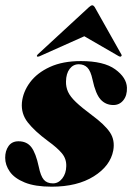

<svg xmlns="http://www.w3.org/2000/svg" viewBox="-26 -693 499 723"><path d="M173.5 -2.5Q194 -2.5 208.5 -21Q223 -39.5 223.5 -67Q224.5 -94.5 207.5 -115.2Q190.5 -136 154.5 -162Q104.5 -199 78.8 -231.8Q53 -264.5 56.5 -306.5Q60.5 -347 87 -382.8Q113.5 -418.5 161.8 -440.8Q210 -463 278.5 -463Q365 -463 407.8 -432Q450.5 -401 452 -363Q453 -333.5 438.5 -315.5Q424 -297.5 401 -297.5Q372 -297.5 353 -318.2Q334 -339 322.5 -393Q315.5 -426 303 -438.5Q290.5 -451 270.5 -451Q249.5 -451 236.2 -433.5Q223 -416 222.5 -386Q222 -365.5 230.2 -347.2Q238.5 -329 260 -308.5Q281.5 -288 320.5 -259Q368 -224 387.8 -194.8Q407.5 -165.5 400.5 -126.5Q389.5 -68 327.2 -29Q265 10 168.5 10Q106 10 67.2 -5.8Q28.5 -21.5 11 -46.5Q-6.5 -71.5 -6.5 -99Q-6.5 -125 6.2 -143Q19 -161 43.5 -161Q75 -161 92 -138.8Q109 -116.5 120 -65Q127 -30.5 138.8 -16.5Q150.5 -2.5 173.5 -2.5ZM122.5 -481Q116 -478.5 113.5 -480.5Q111.5 -483.5 116 -488L309.5 -666.5Q316.5 -673 321.5 -673Q326 -673 330.5 -666.5L431 -488Q434 -483.5 429.5 -480.5Q427.5 -478.5 422 -481L291.5 -556.5Z"/></svg>

Font: Fraunces 144pt S000 Black
Style: Italic
Weight: 900
Italic angle: -16°
Version: Version 1.000; ttfautohint (v1.8.3)